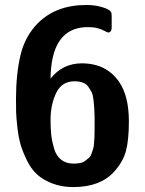

<svg xmlns="http://www.w3.org/2000/svg" viewBox="-20 -737 590 779"><path d="M44.9 -335.9Q44.9 -435.1 63 -512.5Q81.1 -589.8 133.8 -643.1Q208 -717.3 332 -716.8Q365.2 -716.8 394.5 -708Q423.8 -699.2 430.2 -689Q433.1 -684.1 433.1 -671.9V-626Q433.1 -614.7 428.2 -608.9L423.8 -606L418.9 -605Q414.1 -606 403.1 -612.1Q392.1 -618.2 375.5 -622.6Q358.9 -627 336.9 -627Q206.1 -627 188 -466.8Q185.1 -442.9 185.1 -418Q233.9 -480 312 -480Q412.1 -480 463.9 -403.8Q502.9 -346.7 502.9 -244.1Q502.9 -169.9 491 -124.5Q479 -79.1 440.9 -38.1Q384.8 22 276.9 22Q229 22 191.4 7.1Q153.8 -7.8 129.9 -29.8Q106 -51.8 88.9 -86.9Q71.8 -122.1 63.5 -150.6Q55.2 -179.2 50.5 -220.2Q45.9 -261.2 45.4 -282.5Q44.9 -303.7 44.9 -335.9ZM185.1 -251Q185.1 -214.8 188 -189Q190.9 -163.1 199.5 -134Q208 -105 228 -89.1Q248 -73.2 278.8 -73.2Q293.9 -73.2 305.9 -75.7Q317.9 -78.1 326.4 -85Q335 -91.8 341.6 -97.4Q348.1 -103 352.1 -116Q356 -128.9 358.4 -135Q360.8 -141.1 361.8 -158.9Q362.8 -176.8 363.3 -182.4Q363.8 -188 363.8 -208.5Q363.8 -229 363.8 -232.9V-264.2Q362.8 -290 362.3 -300Q361.8 -310.1 359.4 -331.5Q356.9 -353 352.1 -362.5Q347.2 -372.1 338.6 -384.5Q330.1 -397 315.4 -402.1Q300.8 -407.2 282.2 -407.2Q230.5 -407.2 207.8 -359.6Q185.1 -312 185.1 -251Z"/></svg>

Font: CMU Sans Serif
Style: Bold
Weight: 700
Version: Version 0.7.0